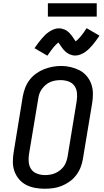

<svg xmlns="http://www.w3.org/2000/svg" viewBox="-20 -1151 640 1179"><path d="M254 8Q224 8 194.5 2.5Q165 -3 140 -16Q115 -29 96.5 -51Q78 -73 68.5 -100Q59 -127 59 -157Q59 -187 64 -217L120 -560Q125 -586 134.5 -611.5Q144 -637 161 -659.5Q178 -682 201.5 -699Q225 -716 250.5 -726Q276 -736 302.5 -741Q329 -746 356 -746Q386 -746 415 -739Q444 -732 469 -719Q494 -706 512.5 -684Q531 -662 540.5 -635Q550 -608 550.5 -578Q551 -548 546 -518L489 -175Q485 -149 475 -123.5Q465 -98 448 -75.5Q431 -53 408 -36.5Q385 -20 359 -9.5Q333 1 306.5 4.5Q280 8 254 8ZM255 -76Q255 -76 255.5 -76Q256 -76 256 -76Q272 -76 287.5 -78.5Q303 -81 318.5 -87.5Q334 -94 347.5 -104.5Q361 -115 371 -128.5Q381 -142 386.5 -157.5Q392 -173 395 -189L451 -531Q455 -556 452.5 -581Q450 -606 436.5 -624.5Q423 -643 400 -651Q377 -659 352 -659Q336 -659 320.5 -656.5Q305 -654 289.5 -647.5Q274 -641 261 -630Q248 -619 238 -605.5Q228 -592 222.5 -577Q217 -562 215 -546L158 -204Q154 -179 156.5 -154.5Q159 -130 172 -111.5Q185 -93 208 -84.5Q231 -76 255 -76ZM271 -809 192 -855Q204 -873 215 -887.5Q226 -902 236.5 -914Q247 -926 257 -936Q267 -946 281 -955.5Q295 -965 310.5 -971Q326 -977 341 -977Q351 -977 359.5 -975Q368 -973 376.5 -969.5Q385 -966 391.5 -961.5Q398 -957 405 -950Q412 -943 417 -936.5Q422 -930 426.5 -923.5Q431 -917 436 -909.5Q441 -902 445 -897Q460 -909 476 -928Q492 -947 512 -978L591 -932Q579 -914 568 -899.5Q557 -885 547 -873Q537 -861 526.5 -851Q516 -841 502.5 -831.5Q489 -822 473.5 -816Q458 -810 442 -810Q433 -810 424.5 -812Q416 -814 407.5 -817.5Q399 -821 392.5 -825.5Q386 -830 379 -837Q372 -844 366.5 -850.5Q361 -857 357 -863.5Q353 -870 347.5 -877.5Q342 -885 338 -890Q323 -878 307.5 -859Q292 -840 271 -809ZM574 -1049H274V-1131H574Z"/></svg>

Font: Iosevka Slab Medium Extended
Style: Italic
Weight: 500
Width: 7
Italic angle: -9°
Monospace: yes
Designer: Belleve Invis
Foundry: Belleve Invis
Version: Version 11.1.0; ttfautohint (v1.8.3)